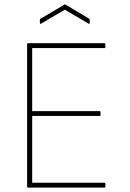

<svg xmlns="http://www.w3.org/2000/svg" viewBox="-20 -851 588 871"><path d="M107 0Q103 0 103 -4V-651Q103 -655 107 -655H455Q458 -655 458 -651V-637Q458 -633 455 -633H126V-347H432Q436 -347 436 -343V-328Q436 -325 432 -325H126V-22H455Q458 -22 458 -18V-4Q458 0 455 0ZM165 -743Q161 -742 161 -746V-761Q161 -765 164 -766L272 -830Q274 -832 277 -830L385 -766Q387 -765 387 -761V-746Q387 -742 383 -743L274 -807Z"/></svg>

Font: Sofia Sans Thin
Style: Regular
Weight: 250
Designer: Botio Nikoltchev, Ani Petrova
Foundry: lettersoup
Version: Version 4.101